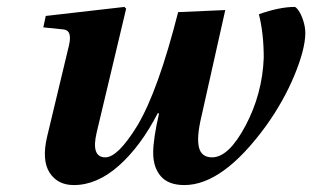

<svg xmlns="http://www.w3.org/2000/svg" viewBox="-20 -522 901 554"><path d="M105 -443 112 -476 339 -502 344 -497 259 -140Q242 -68 284 -68Q320 -68 376 -159Q436 -259 494 -487L630 -493L561 -185Q547 -126 554 -97Q561 -68 592 -68Q640 -68 688.5 -159.5Q737 -251 741 -355Q741 -426 727 -481Q787 -502 830 -502Q834 -502 841.5 -491.5Q849 -481 855 -462.5Q861 -444 861 -425Q860 -378 829 -303.5Q798 -229 747 -158Q623 12 512 12Q466 12 444 -13.5Q422 -39 422 -81Q422 -121 439 -195H435Q386 -100 323 -44Q260 12 193 12Q146 12 123 -24Q100 -60 116 -128L179 -391Q189 -434 164 -437Z"/></svg>

Font: Lingua Franca
Style: Bold Italic
Weight: 700
Italic angle: -13°
Version: Version 1.19